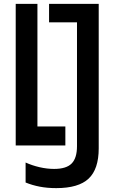

<svg xmlns="http://www.w3.org/2000/svg" viewBox="-20 -750 590 990"><path d="M61 0V-730H173V-98H317V0ZM270 220Q224 220 185 212.5Q146 205 112 191V88Q145 103 183.5 112Q222 121 259 121Q322 121 349.5 93Q377 65 377 4V-635H233V-730H489V15Q489 122 437 171Q385 220 270 220Z"/></svg>

Font: M PLUS Code Latin SemiExpanded Medium
Style: Regular
Weight: 500
Width: 6
Designer: Coji Morishita
Foundry: UNDERFOREST DESIGN
Version: Version 1.002; ttfautohint (v1.8.3)